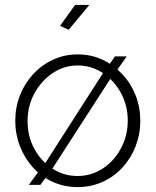

<svg xmlns="http://www.w3.org/2000/svg" viewBox="-20 -750 632 780"><path d="M296 10Q241 10 194.5 -11Q148 -32 114 -69.5Q80 -107 61 -156Q42 -205 42 -259Q42 -314 61 -362.5Q80 -411 114.5 -448.5Q149 -486 195.5 -507.5Q242 -529 296 -529Q350 -529 396 -507.5Q442 -486 477 -448.5Q512 -411 531 -362.5Q550 -314 550 -259Q550 -205 531 -156Q512 -107 477.5 -69.5Q443 -32 396.5 -11Q350 10 296 10ZM295 -35Q351 -35 397.5 -65.5Q444 -96 471.5 -147.5Q499 -199 499 -260Q499 -321 471.5 -372Q444 -423 397.5 -453.5Q351 -484 296 -484Q240 -484 194 -453Q148 -422 120 -371Q92 -320 92 -257Q92 -196 119.5 -145.5Q147 -95 193 -65Q239 -35 295 -35ZM97 1 149 -70 181 -49 144 1ZM185 -53 154 -72 408 -468 442 -451ZM447 -453 412 -471 447 -521H495ZM259 -629 224 -645 285 -730H343Z"/></svg>

Font: Raleway Thin Light
Style: Regular
Weight: 300
Version: Version 4.026